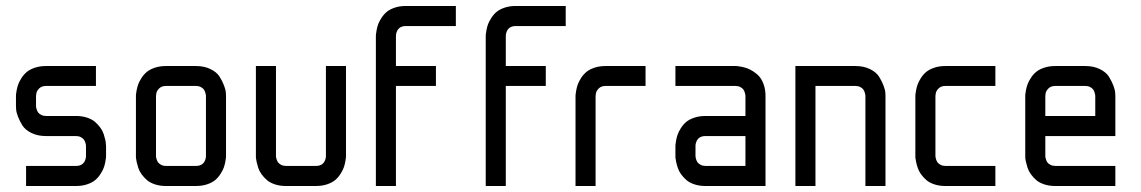

<svg xmlns="http://www.w3.org/2000/svg" viewBox="-20 -620 3804 640"><path d="M66.9 0V-66.9H233.4Q260.7 -66.9 266.1 -93.8Q266.6 -100.1 266.6 -100.1V-133.3Q266.6 -134.8 266.4 -137Q266.1 -139.2 264.4 -144.8Q262.7 -150.4 259.5 -154.8Q256.3 -159.2 249.5 -162.8Q242.7 -166.5 233.4 -166.5H133.3Q105.5 -166.5 84.7 -176.8Q64 -187 54.7 -201.9Q45.4 -216.8 39.8 -231.4Q34.2 -246.1 33.7 -256.3L33.2 -266.6V-299.8Q33.2 -301.8 33.4 -305.4Q33.7 -309.1 35.6 -319.6Q37.6 -330.1 41 -339.4Q44.4 -348.6 52 -360.4Q59.6 -372.1 69.6 -380.4Q79.6 -388.7 96.2 -394.3Q112.8 -399.9 133.3 -399.9H299.8V-333.5H133.3Q118.7 -333.5 110.4 -325Q102.1 -316.4 101.1 -308.1L100.1 -299.8V-266.6Q100.1 -265.1 100.3 -262.9Q100.6 -260.7 102.3 -255.1Q104 -249.5 107.2 -245.1Q110.4 -240.7 117.2 -237.1Q124 -233.4 133.3 -233.4H233.4Q253.9 -233.4 270.5 -227.8Q287.1 -222.2 297.1 -213.4Q307.1 -204.6 314.7 -194.1Q322.3 -183.6 325.7 -172.9Q329.1 -162.1 331.1 -153.3Q333 -144.5 333 -138.7L333.5 -133.3V-100.1Q333.5 -98.1 333.3 -94.5Q333 -90.8 331.1 -80.3Q329.1 -69.8 325.7 -60.5Q322.3 -51.3 314.7 -39.6Q307.1 -27.8 297.1 -19.5Q287.1 -11.2 270.5 -5.6Q253.9 0 233.4 0Z M433.1 -100.1V-299.8Q433.1 -301.8 433.3 -305.4Q433.6 -309.1 435.5 -319.6Q437.5 -330.1 440.9 -339.4Q444.3 -348.6 451.9 -360.4Q459.5 -372.1 469.5 -380.4Q479.5 -388.7 496.1 -394.3Q512.7 -399.9 533.2 -399.9H633.3Q661.1 -399.9 681.9 -389.6Q702.6 -379.4 711.9 -364.5Q721.2 -349.6 726.8 -335Q732.4 -320.3 732.9 -310.1L733.4 -299.8V-100.1Q733.4 -98.1 733.2 -94.5Q732.9 -90.8 731 -80.3Q729 -69.8 725.6 -60.5Q722.2 -51.3 714.6 -39.6Q707 -27.8 697 -19.5Q687 -11.2 670.4 -5.6Q653.8 0 633.3 0H533.2Q512.7 0 496.1 -5.6Q479.5 -11.2 469.5 -20Q459.5 -28.8 451.9 -39.3Q444.3 -49.8 440.9 -60.5Q437.5 -71.3 435.5 -80.1Q433.6 -88.9 433.1 -94.7ZM666.5 -299.8Q666.5 -301.3 666.3 -303.5Q666 -305.7 664.3 -311.5Q662.6 -317.4 659.4 -321.8Q656.2 -326.2 649.4 -329.8Q642.6 -333.5 633.3 -333.5H533.2Q518.6 -333.5 510.3 -325Q502 -316.4 501 -308.1L500 -299.8V-100.1Q500 -98.6 500.2 -96.4Q500.5 -94.2 502.2 -88.6Q503.9 -83 507.1 -78.6Q510.3 -74.2 517.1 -70.6Q523.9 -66.9 533.2 -66.9H633.3Q660.6 -66.9 666 -93.8Q666.5 -100.1 666.5 -100.1Z M1066.4 -100.1V-399.9H1133.3V-100.1Q1133.3 -98.1 1133.1 -94.5Q1132.8 -90.8 1130.9 -80.3Q1128.9 -69.8 1125.5 -60.5Q1122.1 -51.3 1114.5 -39.6Q1106.9 -27.8 1096.9 -19.5Q1086.9 -11.2 1070.3 -5.6Q1053.7 0 1033.2 0H933.1Q912.6 0 896 -5.6Q879.4 -11.2 869.4 -20Q859.4 -28.8 851.8 -39.3Q844.2 -49.8 840.8 -60.5Q837.4 -71.3 835.4 -80.1Q833.5 -88.9 833 -94.7V-100.1V-399.9H899.9V-100.1Q899.9 -98.6 900.1 -96.4Q900.4 -94.2 902.1 -88.6Q903.8 -83 907 -78.6Q910.2 -74.2 917 -70.6Q923.8 -66.9 933.1 -66.9H1033.2Q1060.5 -66.9 1065.9 -93.8Q1066.4 -100.1 1066.4 -100.1Z M1433.1 -333.5H1299.8V0H1232.9V-500Q1232.9 -502 1233.2 -505.6Q1233.4 -509.3 1235.4 -519.8Q1237.3 -530.3 1240.7 -539.6Q1244.1 -548.8 1251.7 -560.5Q1259.3 -572.3 1269.3 -580.6Q1279.3 -588.9 1295.9 -594.5Q1312.5 -600.1 1333 -600.1H1499.5V-533.2H1333Q1305.7 -533.2 1300.3 -506.3Q1299.8 -500 1299.8 -500V-399.9H1433.1Z M1799.3 -333.5H1666V0H1599.1V-500Q1599.1 -502 1599.4 -505.6Q1599.6 -509.3 1601.6 -519.8Q1603.5 -530.3 1606.9 -539.6Q1610.4 -548.8 1617.9 -560.5Q1625.5 -572.3 1635.5 -580.6Q1645.5 -588.9 1662.1 -594.5Q1678.7 -600.1 1699.2 -600.1H1865.7V-533.2H1699.2Q1671.9 -533.2 1666.5 -506.3Q1666 -500 1666 -500V-399.9H1799.3Z M1998.5 -333.5Q1983.9 -333.5 1975.6 -325Q1967.3 -316.4 1966.3 -308.1L1965.3 -299.8V0H1898.4V-299.8Q1898.4 -301.8 1898.7 -305.4Q1898.9 -309.1 1900.9 -319.6Q1902.8 -330.1 1906.2 -339.4Q1909.7 -348.6 1917.2 -360.4Q1924.8 -372.1 1934.8 -380.4Q1944.8 -388.7 1961.4 -394.3Q1978 -399.9 1998.5 -399.9H2131.8V-333.5Z M2231.4 -399.9H2431.6Q2433.6 -399.9 2437.3 -399.7Q2440.9 -399.4 2451.4 -397.5Q2461.9 -395.5 2471.2 -392.1Q2480.5 -388.7 2492.2 -381.1Q2503.9 -373.5 2512.2 -363.5Q2520.5 -353.5 2526.1 -336.9Q2531.7 -320.3 2531.7 -299.8V0H2331.5Q2311 0 2294.4 -5.6Q2277.8 -11.2 2267.8 -20Q2257.8 -28.8 2250.2 -39.3Q2242.7 -49.8 2239.3 -60.5Q2235.8 -71.3 2233.9 -80.1Q2231.9 -88.9 2231.4 -94.7V-100.1V-133.3Q2231.4 -135.3 2231.7 -138.9Q2231.9 -142.6 2233.9 -153.1Q2235.8 -163.6 2239.3 -172.9Q2242.7 -182.1 2250.2 -193.8Q2257.8 -205.6 2267.8 -213.9Q2277.8 -222.2 2294.4 -227.8Q2311 -233.4 2331.5 -233.4H2464.8V-299.8Q2464.8 -301.3 2464.6 -303.5Q2464.4 -305.7 2462.6 -311.5Q2460.9 -317.4 2457.8 -321.8Q2454.6 -326.2 2447.8 -329.8Q2440.9 -333.5 2431.6 -333.5H2231.4ZM2464.8 -166.5H2331.5Q2304.2 -166.5 2298.8 -139.6Q2298.3 -133.3 2298.3 -133.3V-100.1Q2298.3 -98.6 2298.6 -96.4Q2298.8 -94.2 2300.5 -88.6Q2302.2 -83 2305.4 -78.6Q2308.6 -74.2 2315.4 -70.6Q2322.3 -66.9 2331.5 -66.9H2464.8Z M2698.2 0H2631.3V-399.9H2831.5Q2859.4 -399.9 2880.1 -389.6Q2900.9 -379.4 2910.2 -364.5Q2919.4 -349.6 2925 -335Q2930.7 -320.3 2931.2 -310.1L2931.6 -299.8V0H2864.7V-299.8Q2864.7 -301.3 2864.5 -303.5Q2864.3 -305.7 2862.5 -311.5Q2860.8 -317.4 2857.7 -321.8Q2854.5 -326.2 2847.7 -329.8Q2840.8 -333.5 2831.5 -333.5H2698.2Z M3297.9 0H3131.3Q3110.8 0 3094.2 -5.6Q3077.6 -11.2 3067.6 -20Q3057.6 -28.8 3050 -39.3Q3042.5 -49.8 3039.1 -60.5Q3035.6 -71.3 3033.7 -80.1Q3031.7 -88.9 3031.2 -94.7V-100.1V-299.8Q3031.2 -301.8 3031.5 -305.4Q3031.7 -309.1 3033.7 -319.6Q3035.6 -330.1 3039.1 -339.4Q3042.5 -348.6 3050 -360.4Q3057.6 -372.1 3067.6 -380.4Q3077.6 -388.7 3094.2 -394.3Q3110.8 -399.9 3131.3 -399.9H3297.9V-333.5H3131.3Q3116.7 -333.5 3108.4 -325Q3100.1 -316.4 3099.1 -308.1L3098.1 -299.8V-100.1Q3098.1 -98.6 3098.4 -96.4Q3098.6 -94.2 3100.3 -88.6Q3102.1 -83 3105.2 -78.6Q3108.4 -74.2 3115.2 -70.6Q3122.1 -66.9 3131.3 -66.9H3297.9Z M3697.8 0H3497.6Q3477.1 0 3460.4 -5.6Q3443.8 -11.2 3433.8 -20Q3423.8 -28.8 3416.3 -39.3Q3408.7 -49.8 3405.3 -60.5Q3401.9 -71.3 3399.9 -80.1Q3397.9 -88.9 3397.5 -94.7V-100.1V-299.8Q3397.5 -301.8 3397.7 -305.4Q3397.9 -309.1 3399.9 -319.6Q3401.9 -330.1 3405.3 -339.4Q3408.7 -348.6 3416.3 -360.4Q3423.8 -372.1 3433.8 -380.4Q3443.8 -388.7 3460.4 -394.3Q3477.1 -399.9 3497.6 -399.9H3597.7Q3625.5 -399.9 3646.2 -389.6Q3667 -379.4 3676.3 -364.5Q3685.5 -349.6 3691.2 -335Q3696.8 -320.3 3697.3 -310.1L3697.8 -299.8V-166.5H3464.4V-100.1Q3464.4 -98.6 3464.6 -96.4Q3464.8 -94.2 3466.6 -88.6Q3468.3 -83 3471.4 -78.6Q3474.6 -74.2 3481.4 -70.6Q3488.3 -66.9 3497.6 -66.9H3697.8ZM3464.4 -233.4H3630.9V-299.8Q3630.9 -301.3 3630.6 -303.5Q3630.4 -305.7 3628.7 -311.5Q3627 -317.4 3623.8 -321.8Q3620.6 -326.2 3613.8 -329.8Q3606.9 -333.5 3597.7 -333.5H3497.6Q3482.9 -333.5 3474.6 -325Q3466.3 -316.4 3465.3 -308.1L3464.4 -299.8Z"/></svg>

Font: Malkor
Style: Regular
Weight: 400
Version: Version 1.3